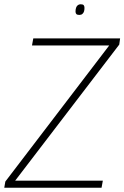

<svg xmlns="http://www.w3.org/2000/svg" viewBox="-40 -880 583 900"><path d="M-20 0 -15 -29 472 -667H110L116 -700H523L519 -671L31 -33H442L436 0ZM332 -810Q322 -810 318 -814Q314 -818 314 -826Q314 -836 316.5 -843.5Q319 -851 324.5 -855.5Q330 -860 338 -860Q349 -860 352.5 -855.5Q356 -851 356 -843Q356 -834 354 -827Q352 -820 346.5 -815Q341 -810 332 -810Z"/></svg>

Font: Georama ExtraCondensed Thin ExtraLight
Style: Italic
Weight: 250
Italic angle: -9°
Version: Version 1.001